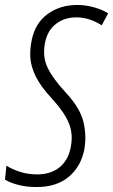

<svg xmlns="http://www.w3.org/2000/svg" viewBox="-41 -744 456 774"><path d="M107 10Q66 10 33 1.5Q0 -7 -21 -20L-15 -76Q9 -61 40.5 -51Q72 -41 109 -41Q162 -41 197 -68Q232 -95 243 -145Q251 -181 246.5 -211.5Q242 -242 223.5 -274Q205 -306 168 -347Q124 -394 104 -434Q84 -474 81.5 -510Q79 -546 87 -583Q101 -651 151 -687.5Q201 -724 271 -724Q304 -724 338 -714.5Q372 -705 395 -690L369 -642Q346 -657 320 -665.5Q294 -674 267 -674Q219 -674 185 -648Q151 -622 141 -574Q129 -517 150.5 -472Q172 -427 223 -372Q283 -308 296 -250Q309 -192 298 -137Q283 -69 234 -29.5Q185 10 107 10Z"/></svg>

Font: Noto Sans ExtraCondensed Light
Style: Italic
Weight: 300
Width: 2
Italic angle: -12°
Designer: Monotype Design Team
Foundry: Monotype Imaging Inc.
Version: Version 2.013; ttfautohint (v1.8.4.7-5d5b)